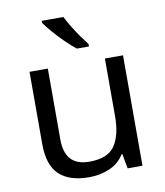

<svg xmlns="http://www.w3.org/2000/svg" viewBox="-86 -837 790 918"><g transform="rotate(-10 309.0 -378.0)"><path d="M533 -536V0H461L448 -71H444Q418 -29 372 -9.5Q326 10 274 10Q177 10 128 -36.5Q79 -83 79 -185V-536H168V-191Q168 -63 287 -63Q376 -63 410.5 -113Q445 -163 445 -257V-536ZM284 -766Q295 -744 311.5 -716.5Q328 -689 346.5 -663Q365 -637 380 -618V-606H321Q298 -624 269 -652.5Q240 -681 215.5 -709.5Q191 -738 179 -756V-766Z"/></g></svg>

Font: Noto Sans Syloti Nagri
Style: Regular
Weight: 400
Designer: Monotype Design Team
Foundry: Monotype Imaging Inc.
Version: Version 2.003; ttfautohint (v1.8.4.7-5d5b)